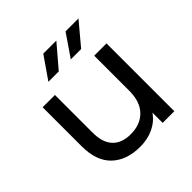

<svg xmlns="http://www.w3.org/2000/svg" viewBox="-192 -896 1061 1061"><g transform="rotate(-45 338.5 -365.5)"><path d="M585 -530V0H494V-80Q465 -38 418 -16Q371 6 314 6Q208 6 147 -52Q86 -110 86 -225V-530H182V-236Q182 -158 219 -119Q256 -80 325 -80Q401 -80 445 -125.5Q489 -171 489 -256V-530ZM298 -737H400L289 -607H208ZM472 -737H573L464 -607H383Z"/></g></svg>

Font: CMG Sans Medium
Style: Regular
Weight: 500
Designer: Julieta Ulanovsky
Foundry: Julieta Ulanovsky
Version: Version 7.200